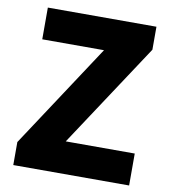

<svg xmlns="http://www.w3.org/2000/svg" viewBox="-83 -816 785 888"><g transform="rotate(10 309.5 -372.5)"><path d="M39 0H583V-150H259L580 -637V-745H70V-596H360L39 -108Z"/></g></svg>

Font: Noto Sans JP Black
Style: Regular
Weight: 900
Designer: Ryoko NISHIZUKA  (kana, bopomofo & ideographs); Paul D. Hunt (Latin, Greek & Cyrillic); Sandoll Communications , Soo-you
Foundry: Adobe
Version: Version 2.002;hotconv 1.0.116;makeotfexe 2.5.65601